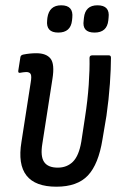

<svg xmlns="http://www.w3.org/2000/svg" viewBox="-20 -697 461 725"><path d="M193 8Q33 8 61 -161L96 -386Q100 -409 96 -417Q92 -425 79 -425Q74 -425 67.5 -424Q61 -423 55 -422Q48 -421 49 -430L57 -481Q58 -489 68 -491Q93 -496 117 -496Q155 -496 171 -475.5Q187 -455 178 -399L140 -155Q132 -107 146.5 -85.5Q161 -64 198 -64Q233 -64 255.5 -86.5Q278 -109 287 -162L301 -254Q311 -318 315 -376.5Q319 -435 318 -478Q318 -488 328 -488H391Q399 -488 399 -479Q399 -439 395 -381Q391 -323 382 -260L367 -171Q352 -77 312 -34.5Q272 8 193 8ZM337 -574Q289 -574 296 -620L297 -630Q302 -677 348 -677Q396 -677 390 -630L389 -620Q384 -574 337 -574ZM200 -574Q153 -574 158 -620L159 -630Q166 -677 211 -677Q258 -677 253 -630L252 -620Q247 -574 200 -574Z"/></svg>

Font: Sofia Sans Condensed Medium
Style: Italic
Weight: 500
Italic angle: -9°
Designer: Botio Nikoltchev, Ani Petrova
Foundry: lettersoup
Version: Version 4.101; ttfautohint (v1.8.4.7-5d5b)